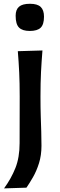

<svg xmlns="http://www.w3.org/2000/svg" viewBox="-20 -812 324 1042"><path d="M2 210.4Q41 156.7 63.7 99.6Q86.4 42.5 86.4 -35.2L86.9 -287.6Q86.9 -362.3 84.2 -419.2Q81.5 -476.1 76.7 -534.2L210.4 -538.1Q205.6 -479 202.6 -421.1Q199.7 -363.3 199.7 -287.6Q199.7 -226.6 201.2 -180.7Q202.6 -134.8 203.9 -96.7Q205.1 -58.6 205.1 -21Q205.1 30.8 191.7 73.5Q178.2 116.2 159.2 149.4Q140.1 182.6 123.5 206.5ZM141.6 -644Q101.6 -644 83.3 -662.4Q64.9 -680.7 64.9 -726.6Q64.9 -759.8 83.3 -775.6Q101.6 -791.5 142.6 -791.5Q183.1 -791.5 200.9 -774.4Q218.8 -757.3 218.8 -721.7Q218.8 -679.2 200.7 -661.6Q182.6 -644 141.6 -644Z"/></svg>

Font: Pinar DS4-Medium
Style: Regular
Weight: 500
Designer: Amin Abedi
Version: Version 2.000